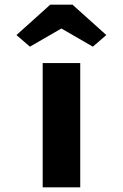

<svg xmlns="http://www.w3.org/2000/svg" viewBox="-20 -800 524 820"><path d="M162.3 0V-530.7H322.7V0ZM107.8 -600.7 50.3 -650.3 194.5 -780H289.7L434 -650.3L376.5 -600.7L227.1 -686.9H257.1Z"/></svg>

Font: Lexend Peta
Style: Regular
Weight: 400
Designer: Bonnie Shaver-Troup, Thomas Jockin
Foundry: Lexend
Version: Version 1.007